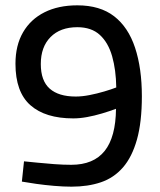

<svg xmlns="http://www.w3.org/2000/svg" viewBox="-20 -690 599 720"><path d="M248 10Q218 10 183 7Q148 4 116 -0.5Q84 -5 62 -9L70 -85Q91 -83 120.5 -80Q150 -77 183.5 -74.5Q217 -72 247 -72Q331 -72 372.5 -124Q414 -176 415 -282Q391 -273 362.5 -264.5Q334 -256 306.5 -251Q279 -246 255 -246Q150 -246 94 -295.5Q38 -345 38 -451Q38 -520 66.5 -569Q95 -618 147 -644Q199 -670 270 -670Q355 -670 408 -629Q461 -588 486.5 -511Q512 -434 512 -329Q512 -232 493.5 -166.5Q475 -101 441 -62Q407 -23 358.5 -6.5Q310 10 248 10ZM264 -328Q288 -328 316 -333.5Q344 -339 371 -347Q398 -355 416 -362Q415 -428 400.5 -479Q386 -530 354.5 -559Q323 -588 270 -588Q206 -588 169.5 -551Q133 -514 133 -450Q133 -387 166.5 -357.5Q200 -328 264 -328Z"/></svg>

Font: Cairo Play SemiBold
Style: Regular
Weight: 600
Designer: Mohamed Gaber, Accademia di Belle Arti di Urbino
Foundry: Kief Type Foundry, Accademia di Belle Arti di Urbino
Version: Version 3.130;gftools[0.9.24]